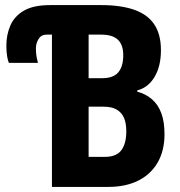

<svg xmlns="http://www.w3.org/2000/svg" viewBox="-20 -734 708 754"><path d="M184 0V-598H163Q142 -598 131.5 -581Q121 -564 121 -544Q121 -523 124 -509Q127 -495 129 -487H15Q11 -495 8 -513Q5 -531 5 -555Q5 -598 21 -634.5Q37 -671 74.5 -692.5Q112 -714 177 -714H377Q455 -714 507.5 -695.5Q560 -677 586 -638Q612 -599 612 -537Q612 -474 587 -432Q562 -390 519 -379V-374Q553 -365 577 -344Q601 -323 613.5 -289.5Q626 -256 626 -207Q626 -143 599.5 -96.5Q573 -50 523.5 -25Q474 0 405 0ZM392 -118Q437 -118 456.5 -144Q476 -170 476 -219Q476 -250 467 -271Q458 -292 438.5 -303.5Q419 -315 388 -315H328V-118ZM382 -427Q425 -427 444.5 -450Q464 -473 464 -517Q464 -558 443 -578Q422 -598 378 -598H328V-427Z"/></svg>

Font: Noto Sans Display Condensed
Style: Bold
Weight: 700
Width: 3
Designer: Monotype Design Team
Foundry: Monotype Imaging Inc.
Version: Version 2.003